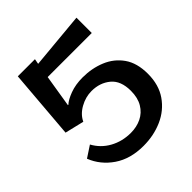

<svg xmlns="http://www.w3.org/2000/svg" viewBox="-209 -935 1109 1109"><g transform="rotate(-45 345.0 -381.0)"><path d="M225 -655 193 -458 196 -457Q217 -477 262.5 -494Q308 -511 366 -511Q441 -511 505.5 -484.5Q570 -458 609 -402.5Q648 -347 648 -259Q648 -169 605 -107Q562 -45 491 -13.5Q420 18 336 18Q229 18 156 -32Q83 -82 52 -161L122 -207Q153 -150 210 -118.5Q267 -87 337 -87Q385 -87 424 -106Q463 -125 486 -163.5Q509 -202 509 -259Q509 -341 462 -380Q415 -419 347 -419Q298 -419 252.5 -393.5Q207 -368 188 -327L71 -355L106 -780H246L240 -748L585 -780V-655Z"/></g></svg>

Font: RocknRoll One
Style: Regular
Weight: 400
Designer: Fontworks Inc.
Foundry: Fontworks Inc.
Version: Version 1.100